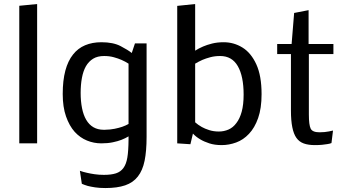

<svg xmlns="http://www.w3.org/2000/svg" viewBox="-20 -722 1721 967"><path d="M77.1 0V-692.9L167 -701.7V0Z M510.7 225.1Q481.4 225.1 459.2 221.7Q437 218.3 421.9 214.4Q403.8 209 392.1 203.6L382.3 138.2Q399.9 144.5 418.5 148.4Q435.1 152.3 456.8 155.5Q478.5 158.7 503.4 158.7Q540 158.7 563.7 151.1Q587.4 143.6 601.6 124Q615.7 105 621.3 71.8Q627 38.6 627.4 -19V-35.2Q612.3 -25.9 591.3 -17.6Q573.7 -10.7 548.3 -5.4Q522.9 0 490.2 0Q452.6 0 418 -14.2Q383.3 -28.3 356 -58.1Q329.1 -88.4 312.5 -135.7Q295.9 -183.1 295.9 -248.5Q295.9 -316.9 309.1 -366.2Q322.3 -415.5 347.7 -447.3Q372.6 -479 408.7 -494.1Q444.8 -509.3 490.7 -509.3Q550.3 -509.3 587.6 -489.7Q625 -470.2 643.6 -455.1L659.7 -503.4H718.3V-32.7Q718.3 38.6 708.3 87.6Q698.2 136.7 674.3 167Q650.4 197.8 610.4 211.4Q570.3 225.1 510.7 225.1ZM501.5 -68.4H507.3Q535.6 -68.8 557.9 -73.5Q580.1 -78.1 595.7 -83.5Q614.7 -90.3 627.4 -97.7V-401.4Q610.8 -412.1 591.8 -420.4Q575.2 -427.7 553 -433.8Q530.8 -439.9 504.4 -439.9Q471.2 -439.9 449 -426.3Q426.8 -412.6 412.6 -388.2Q398.9 -363.8 392.6 -329.6Q386.2 -295.4 386.2 -253.9Q386.2 -211.9 393.1 -177.5Q399.9 -143.1 414.1 -118.7Q443.4 -68.8 501.5 -68.4Z M1096.2 8.8Q1061 8.8 1034.2 0Q1007.3 -8.8 988.8 -20Q966.3 -33.2 951.7 -49.3L939 4.4L872.6 0V-692.4L962.9 -701.7V-466.8Q980 -478 1002.9 -487.8Q1022 -496.1 1048.1 -502.7Q1074.2 -509.3 1106.4 -509.3Q1158.2 -509.3 1201.4 -482.4Q1244.6 -455.6 1271 -397.9Q1297.4 -340.3 1297.4 -247.6Q1297.4 -176.3 1280 -127.2Q1262.7 -78.1 1233.9 -47.9Q1205.6 -17.6 1169.4 -4.4Q1133.3 8.8 1096.2 8.8ZM1082.5 -59.6Q1107.9 -59.6 1130.9 -69.6Q1153.8 -79.6 1170.4 -102.1Q1187.5 -124 1197.3 -159.4Q1207 -194.8 1207 -245.6Q1207 -337.9 1177.7 -388.9Q1148.4 -439.9 1088.9 -439.9Q1062 -439.9 1039.3 -433.8Q1016.6 -427.7 999.5 -420.4Q980 -411.6 962.9 -401.4V-106Q977.1 -93.3 996.1 -82.5Q1011.7 -73.7 1033.7 -66.7Q1055.7 -59.6 1082.5 -59.6Z M1565.9 8.8Q1532.7 8.8 1509.8 0.5Q1486.8 -7.8 1472.7 -27.8Q1445.3 -66.4 1445.3 -164.6V-449.7H1376V-500.5H1448.7L1461.4 -656.7L1534.2 -670.9V-500.5H1659.2V-449.7H1535.6V-145.5Q1535.6 -92.8 1544.7 -74.2Q1553.7 -55.7 1589.4 -55.7Q1602.5 -55.7 1614.7 -56.9Q1627 -58.1 1636.7 -60.1L1657.2 -64.5L1649.4 -1.5Q1645 0.5 1639.6 1.7Q1634.3 2.9 1627.9 3.9Q1617.2 5.9 1601.8 7.3Q1586.4 8.8 1565.9 8.8Z"/></svg>

Font: Mako
Style: Regular
Weight: 400
Designer: vernon adams
Foundry: vernon adams
Version: Version 1.100; ttfautohint (v1.8.4.7-5d5b);gftools[0.9.33]